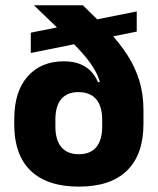

<svg xmlns="http://www.w3.org/2000/svg" viewBox="-20 -680 586 714"><path d="M273.5 14Q155.5 14 94.2 -45Q33 -104 33 -216V-237Q33 -339.5 82.8 -395.8Q132.5 -452 217 -452Q252.5 -452 277.2 -442Q302 -432 318.5 -414.5Q335 -397 344.5 -374.5L390 -376.5L360 -235.5Q360 -260.5 354.2 -279.5Q348.5 -298.5 337.5 -311.2Q326.5 -324 309.8 -330.8Q293 -337.5 271.5 -337.5Q229.5 -337.5 207.8 -311.5Q186 -285.5 186 -235.5V-209.5Q186 -159 208.2 -132.8Q230.5 -106.5 273 -106.5Q316 -106.5 338 -132.8Q360 -159 360 -209.5Q360 -224.5 360 -243.8Q360 -263 360 -285Q359.5 -301.5 358.2 -315.5Q357 -329.5 356.5 -345.5Q353.5 -381 335.5 -414.2Q317.5 -447.5 285.5 -483.2Q253.5 -519 208.5 -562Q163.5 -605 106.5 -660V-660.5H288Q342 -609 384 -563.8Q426 -518.5 454.8 -473.5Q483.5 -428.5 498.5 -379Q513.5 -329.5 513.5 -270V-219.5Q513.5 -105.5 452.5 -45.8Q391.5 14 273.5 14ZM94.5 -483V-558.5L488.5 -637.5V-562.5Z"/></svg>

Font: Anek Odia Medium
Style: Bold
Weight: 700
Version: Version 1.003